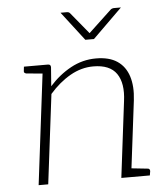

<svg xmlns="http://www.w3.org/2000/svg" viewBox="-51 -752 694 798"><g transform="rotate(-5 295.5 -353.0)"><path d="M78 0 139 -496H160Q172 -496 172 -484L166 -405Q206 -450 255.5 -477Q305 -504 361 -504Q416 -504 449.5 -481.5Q483 -459 496.5 -417Q510 -375 503 -317L464 0H423L462 -317Q472 -391 444 -431.5Q416 -472 347 -472Q297 -472 250.5 -445.5Q204 -419 164 -373L118 0ZM451 0 460 -37 535 -29Q540 -29 542.5 -26Q545 -23 545 -18L542 0ZM152 -496 143 -460 67 -467Q63 -468 60 -470.5Q57 -473 58 -478L60 -496ZM483 -706 360 -585H324L231 -706H258Q265 -706 270 -701L344 -611L440 -701Q442 -703 446 -704.5Q450 -706 454 -706Z"/></g></svg>

Font: Aleo ExtraLight
Style: Italic
Weight: 250
Italic angle: -7°
Designer: Alessio Laiso
Foundry: Alessio Laiso
Version: Version 2.001;gftools[0.9.29]